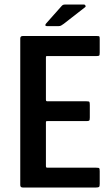

<svg xmlns="http://www.w3.org/2000/svg" viewBox="-20 -833 492 853"><path d="M81 0Q70 0 70 -11V-662Q70 -673 81 -673H409Q419 -673 421 -671.5Q423 -670 423 -660V-599Q423 -588 420.5 -586Q418 -584 409 -584H192Q186 -584 185 -583Q184 -582 184 -577V-391Q184 -386 185.5 -384.5Q187 -383 191 -383H364Q375 -383 377 -380.5Q379 -378 379 -366V-311Q379 -300 376.5 -297.5Q374 -295 364 -295H191Q186 -295 185 -294Q184 -293 184 -288V-97Q184 -92 185 -90Q186 -88 191 -88H407Q419 -88 421 -85.5Q423 -83 423 -72V-16Q423 -5 420 -2.5Q417 0 407 0ZM241 -717H188Q182 -717 181.5 -721Q181 -725 186 -730L250 -802Q255 -808 258.5 -810.5Q262 -813 271 -813H353Q357 -813 359.5 -808.5Q362 -804 358 -801L263 -727Q256 -722 251.5 -719.5Q247 -717 241 -717Z"/></svg>

Font: Glory SemiBold
Style: Regular
Weight: 600
Designer: Robert Leuschke
Foundry: Robert Leuschke
Version: Version 1.011